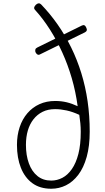

<svg xmlns="http://www.w3.org/2000/svg" viewBox="-20 -1138 643 1177"><path d="M294 19Q225 19 178.5 -15Q132 -49 108 -109.5Q84 -170 84 -250Q84 -309 100.5 -358.5Q117 -408 148 -444Q179 -480 222 -499.5Q265 -519 318 -519Q356 -519 389 -511Q422 -503 456 -487Q444 -576 420 -658.5Q396 -741 362 -816Q328 -891 286 -957Q244 -1023 196 -1076Q188 -1084 189.5 -1092Q191 -1100 200 -1109Q218 -1125 232 -1111Q287 -1054 333.5 -987.5Q380 -921 416.5 -846.5Q453 -772 478.5 -689.5Q504 -607 517 -517.5Q530 -428 530 -331Q530 -243 511.5 -176.5Q493 -110 460 -66.5Q427 -23 384.5 -2Q342 19 294 19ZM294 -31Q330 -31 362.5 -48Q395 -65 420.5 -101.5Q446 -138 460.5 -194.5Q475 -251 475 -330Q475 -357 472.5 -383Q470 -409 466 -434Q425 -453 388 -461Q351 -469 318 -469Q274 -469 241 -452.5Q208 -436 185 -406.5Q162 -377 150.5 -337.5Q139 -298 139 -250Q139 -186 157 -136.5Q175 -87 209.5 -59Q244 -31 294 -31ZM226 -805Q218 -800 210.5 -803.5Q203 -807 197 -819Q195 -829 197 -835.5Q199 -842 209 -847L481 -981Q500 -991 509 -968Q514 -958 512 -951.5Q510 -945 501 -940Z"/></svg>

Font: Playwrite FR Moderne ExtraLight
Style: Regular
Weight: 250
Version: Version 1.002